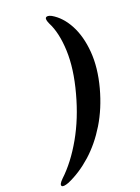

<svg xmlns="http://www.w3.org/2000/svg" viewBox="-241 -793 714 979"><g transform="rotate(-20 116.5 -304.0)"><path d="M272 -289Q245 -188.5 197 -109.5Q149 -30.5 87 24.8Q25 80 -43 109.5Q-74 121 -81 113Q-89 103.5 -64 79Q3.5 16 59.5 -82.5Q115.5 -181 148.5 -304Q182.5 -429 178.5 -527.5Q174.5 -626 142.5 -687.5Q130.5 -714 137.5 -721.5Q146 -730.5 168.5 -719Q219.5 -689.5 252.5 -627.5Q285.5 -565.5 292.5 -478.8Q299.5 -392 272 -289Z"/></g></svg>

Font: Fraunces 144pt S050
Style: Bold Italic
Weight: 700
Italic angle: -16°
Version: Version 1.000; ttfautohint (v1.8.3)